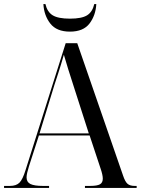

<svg xmlns="http://www.w3.org/2000/svg" viewBox="-20 -927 694 947"><path d="M0 0V-10H29Q60 -10 76 -26Q92 -42 106 -88L304 -714H361L587 -61Q597 -31 609 -20.5Q621 -10 644 -10H654V0H399V-10H424Q459 -10 473 -18Q487 -26 487 -46Q487 -64 476 -96L422 -259H172L123 -107Q118 -91 114.5 -76.5Q111 -62 111 -52Q111 -29 130 -19.5Q149 -10 191 -10H222V0ZM175 -269H418L348 -487Q329 -546 316.5 -585.5Q304 -625 295 -657Q287 -629 280.5 -608Q274 -587 267 -565Q260 -543 249 -510ZM325 -771Q259 -771 228 -811Q197 -851 194 -907H204Q213 -868 240 -851.5Q267 -835 325 -835Q383 -835 409.5 -851.5Q436 -868 445 -907H455Q452 -851 421.5 -811Q391 -771 325 -771Z"/></svg>

Font: Noto Serif Display SemiCondensed
Style: Regular
Weight: 400
Width: 4
Designer: Monotype Design Team
Foundry: Monotype Imaging Inc.
Version: Version 2.009